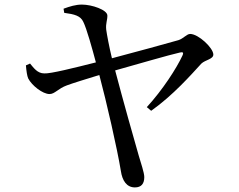

<svg xmlns="http://www.w3.org/2000/svg" viewBox="-20 -778 1040 837"><path d="M111 -501 93 -493C95 -469 98 -447 103 -436C119 -405 166 -368 196 -368C219 -368 233 -392 272 -406C293 -414 357 -434 413 -451C444 -335 491 -130 507 -32C513 9 532 39 568 39C596 39 609 23 609 -6C609 -25 594 -68 585 -99C565 -168 517 -338 482 -471C578 -498 719 -539 764 -549C777 -552 782 -550 775 -535C750 -481 689 -386 620 -311L639 -295C735 -363 813 -452 858 -501C875 -517 910 -520 910 -540C910 -569 845 -630 809 -630C794 -630 780 -610 758 -603C717 -591 563 -549 468 -524C456 -573 446 -627 443 -649C440 -676 449 -692 448 -711C447 -735 381 -758 337 -758C310 -758 284 -750 257 -740L260 -722C305 -716 331 -709 343 -683C358 -653 382 -566 398 -506C303 -482 199 -456 173 -458C143 -458 127 -482 111 -501Z"/></svg>

Font: Noto Serif HK Medium
Style: Regular
Weight: 500
Designer: Ryoko NISHIZUKA 西塚涼子 (kana & ideographs); Frank Grießhammer (Latin, Greek & Cyrillic); Wenlong ZHANG 张文龙 (bopomofo); San
Foundry: Adobe
Version: Version 2.001;hotconv 1.1.0;makeotfexe 2.6.0